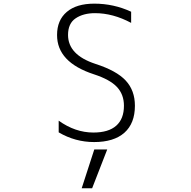

<svg xmlns="http://www.w3.org/2000/svg" viewBox="-20 -761 1040 1043"><path d="M492.2 50.8H562.5L480.5 261.7H423.8ZM349.6 -571.3Q349.6 -462.9 498 -414.1Q613.3 -377 663.1 -323.2Q712.9 -269.5 712.9 -186.5Q712.9 -90.8 655.8 -40Q598.6 10.7 491.2 10.7Q388.7 10.7 298.8 -42V-105.5Q388.7 -41 487.3 -41Q569.3 -41 611.3 -78.1Q653.3 -115.2 653.3 -186.5Q653.3 -248 615.2 -288.6Q577.1 -329.1 490.2 -357.4Q289.1 -422.9 290 -571.3Q290 -651.4 342.8 -696.3Q395.5 -741.2 492.2 -741.2Q597.7 -741.2 692.4 -697.3V-636.7Q593.8 -689.5 496.1 -689.5Q432.6 -689.5 391.1 -661.6Q349.6 -633.8 349.6 -571.3Z"/></svg>

Font: Gen Shin Gothic Monospace Light
Style: Regular
Weight: 300
Designer: [Source Han Sans]
Ryoko NISHIZUKA  (kana & ideographs); Paul D. Hunt (Latin, Greek & Cyrillic); Wenlong ZHANG  (bopomofo
Version: Version 1.002.20150607